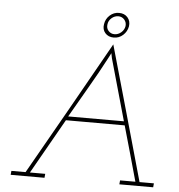

<svg xmlns="http://www.w3.org/2000/svg" viewBox="-59 -956 943 1012"><g transform="rotate(5 412.0 -450.0)"><path d="M37 -21 35 0H214L216 -21H135L300 -312H611Q632 -239 652.5 -166Q673 -93 693 -21H612L610 0H789L791 -21H715Q665 -199 615 -376Q565 -553 514 -732Q414 -553 313.5 -376Q213 -199 112 -21ZM310 -333Q356 -414 403.5 -495Q451 -576 494 -658Q495 -660 498 -665.5Q501 -671 508 -685L513 -659L605 -333ZM474 -834Q476 -854 492 -868Q508 -882 528 -882Q547 -882 559.5 -868Q572 -854 570 -834Q567 -814 551 -800Q535 -786 515 -786Q496 -786 483.5 -800Q471 -814 474 -834ZM456 -834Q451 -806 467.5 -787Q484 -768 513 -768Q541 -768 562 -787Q583 -806 588 -834Q592 -862 575.5 -881Q559 -900 530 -900Q502 -900 481 -881Q460 -862 456 -834Z"/></g></svg>

Font: Josefin Slab ExtraLight
Style: Italic
Weight: 250
Italic angle: -12°
Designer: Santiago Orozco
Foundry: Typemade
Version: Version 2.100